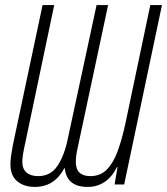

<svg xmlns="http://www.w3.org/2000/svg" viewBox="-20 -734 665 764"><path d="M118.2 9.8Q75.7 9.8 48.6 -12.7Q21.5 -35.2 21.5 -80.6Q21.5 -96.2 24.7 -117.7Q27.8 -139.2 31.2 -156.7L149.4 -713.9H195.8L79.6 -161.1Q74.7 -139.6 71.8 -121.6Q68.8 -103.5 68.8 -89.8Q68.8 -62 85.4 -47.6Q102.1 -33.2 131.8 -33.2Q181.2 -33.2 208.3 -73.5Q235.4 -113.8 249 -178.2L364.3 -713.9H410.2L289.6 -148.4Q281.7 -115.2 281.7 -89.4Q281.7 -33.2 339.8 -33.2Q379.4 -33.2 405.3 -59.6Q431.2 -85.9 448.2 -132.6Q465.3 -179.2 478.5 -240.2L578.1 -713.9H624.5L474.1 0H436L447.8 -69.8H445.8Q405.8 9.8 328.6 9.8Q245.6 9.8 237.8 -64.5H235.8Q217.3 -28.8 188 -9.5Q158.7 9.8 118.2 9.8Z"/></svg>

Font: Open Sans Condensed Light
Style: Italic
Weight: 300
Width: 3
Italic angle: -12°
Designer: Monotype Design Team
Foundry: Monotype Imaging Inc.
Version: Version 3.000; ttfautohint (v1.8.4)